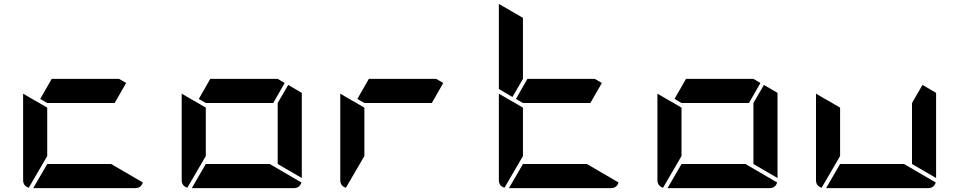

<svg xmlns="http://www.w3.org/2000/svg" viewBox="-20 -968 4936 988"><path d="M629 -541 570 -438H223L187 -459L246 -562H593ZM552 -124 715 -29Q706 0 676 0H151L223 -124ZM223 -165 128 -2Q99 -11 99 -41V-486L159 -451L165 -448L223 -414Z M1445 -541 1386 -438H1039L1003 -459L1062 -562H1409ZM1463 -531 1533 -490V-52L1409 -124V-438ZM1368 -124 1531 -29Q1522 0 1492 0H967L1039 -124ZM1039 -165 944 -2Q915 -11 915 -41V-486L975 -451L981 -448L1039 -414Z M2261 -541 2202 -438H1855L1819 -459L1878 -562H2225ZM1855 -165 1760 -2Q1731 -11 1731 -41V-486L1791 -451L1797 -448L1855 -414Z M3077 -541 3018 -438H2671L2635 -459L2694 -562H3041ZM2617 -469 2547 -510V-948L2671 -876V-562ZM3000 -124 3163 -29Q3154 0 3124 0H2599L2671 -124ZM2671 -165 2576 -2Q2547 -11 2547 -41V-486L2607 -451L2613 -448L2671 -414Z M3893 -541 3834 -438H3487L3451 -459L3510 -562H3857ZM3911 -531 3981 -490V-52L3857 -124V-438ZM3816 -124 3979 -29Q3970 0 3940 0H3415L3487 -124ZM3487 -165 3392 -2Q3363 -11 3363 -41V-486L3423 -451L3429 -448L3487 -414Z M4727 -531 4797 -490V-52L4673 -124V-438ZM4632 -124 4795 -29Q4786 0 4756 0H4231L4303 -124ZM4303 -165 4208 -2Q4179 -11 4179 -41V-486L4239 -451L4245 -448L4303 -414Z"/></svg>

Font: DSEG7 Modern
Style: Bold
Weight: 700
Designer: Keshikan(Twitter:@keshinomi_88pro)
Version: Version 0.46